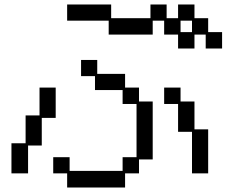

<svg xmlns="http://www.w3.org/2000/svg" viewBox="-20 -807 1040 855"><path d="M279 -787H475V-726H650V-787H722V-726H773V-787H846V-726H907V-664H969V-591H896V-653H846V-591H773V-653H711V-715H660V-653H464V-715H279ZM835 -664V-715H784V-664ZM217 -107H290V-46H526V-107H588V-344H526V-406H403V-468H341V-540H413V-478H537V-417H599V-355H660V-97H599V-35H537V28H279V-35H217ZM31 -169H94V-293H156V-417H228V-282H166V-159H105V-35H31ZM711 -417H784V-355H846V-231H907V-35H835V-220H773V-344H711Z"/></svg>

Font: DotGothic16
Style: Regular
Weight: 400
Designer: Fontworks Inc.
Foundry: Fontworks Inc.
Version: Version 1.100